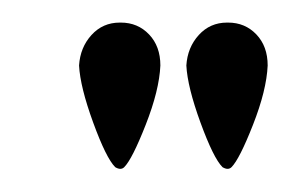

<svg xmlns="http://www.w3.org/2000/svg" viewBox="-20 -433 257 170"><path d="M82 -285Q87 -282 90 -285Q97 -292 109 -322.5Q121 -353 122 -375Q122 -392 112 -402.5Q102 -413 87 -413H86Q71 -413 61 -402Q51 -391 50 -375Q51 -356 62.5 -324.5Q74 -293 82 -285ZM177 -285Q182 -282 185 -285Q192 -292 204 -322.5Q216 -353 217 -375Q217 -392 207 -402.5Q197 -413 182 -413H181Q166 -413 156 -402Q146 -391 145 -375Q146 -356 157.5 -324.5Q169 -293 177 -285Z"/></svg>

Font: RIT Indira
Style: Bold
Weight: 700
Designer: Sudheer S
Version: 0.9